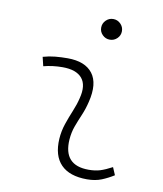

<svg xmlns="http://www.w3.org/2000/svg" viewBox="-84 -811 754 890"><g transform="rotate(10 293.0 -366.5)"><path d="M495.1 -66.9 510.3 -31.2Q483.4 -14.2 453.9 -2.2Q424.3 9.8 385.7 9.8Q303.2 9.8 262.7 -31.7Q222.2 -73.2 227.1 -153.3Q229.5 -189.9 241.2 -224.4Q252.9 -258.8 266.6 -291.5Q280.3 -324.2 287.6 -355Q303.7 -417.5 276.6 -450Q249.5 -482.4 184.6 -482.4Q138.2 -482.4 95.2 -471.2L85 -513.7Q113.8 -522 142.6 -524.7Q171.4 -527.3 200.2 -527.3Q283.2 -527.3 318.6 -480.7Q354 -434.1 332 -345.2Q323.7 -310.5 310.8 -280.5Q297.9 -250.5 287.1 -221.2Q276.4 -191.9 273.9 -157.7Q265.6 -35.2 385.3 -35.2Q416 -35.2 439.5 -42.5Q462.9 -49.8 495.1 -66.9ZM377.4 -646Q357.4 -646 343 -660.2Q328.6 -674.3 328.6 -694.3Q328.6 -714.4 343 -728.8Q357.4 -743.2 377.4 -743.2Q397.5 -743.2 411.9 -728.8Q426.3 -714.4 426.3 -694.3Q426.3 -674.3 411.9 -660.2Q397.5 -646 377.4 -646Z"/></g></svg>

Font: Cascadia Code NF ExtraLight
Style: Italic
Weight: 200
Italic angle: -10°
Monospace: yes
Designer: Aaron Bell
Foundry: Saja Typeworks
Version: Version 2404.023; ttfautohint (v1.8.4)